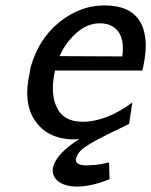

<svg xmlns="http://www.w3.org/2000/svg" viewBox="-20 -505 557 708"><path d="M90 -239Q92 -255 93 -257Q122 -361 198.5 -423Q275 -485 365 -485Q498 -485 515 -370Q523 -321 505 -245H183Q165 -166 187 -114Q212 -56 284 -56Q372 -56 468 -127L456 -48Q455 -47 376 -9Q321 18 293 37.5Q265 57 260 82Q258 96 275 102Q291 107 327 103Q327 104 326 104Q348 102 382 94L384 156Q315 183 265 183Q219 183 194 163Q169 143 176 110Q189 61 272 8Q261 9 244 9Q153 5 108.5 -61Q64 -127 90 -239ZM200 -298 431 -297Q439 -357 416.5 -388Q394 -419 348 -419Q301 -419 261 -383Q221 -347 200 -298Z"/></svg>

Font: Coval
Style: Italic
Weight: 400
Foundry: Context Ltd
Version: Version 001.000